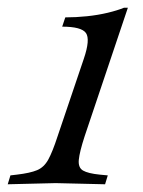

<svg xmlns="http://www.w3.org/2000/svg" viewBox="-52 -474 369 497"><path d="M-32 3 -25 -20 -8 -22Q26 -26 44 -33.5Q62 -41 73 -61Q84 -81 97 -121L165 -322Q182 -372 170.5 -388.5Q159 -405 109 -405L117 -429Q145 -429 173.5 -432Q202 -435 227 -441Q252 -447 269 -454H279L167 -121Q154 -81 152 -60.5Q150 -40 163 -32.5Q176 -25 206 -22L227 -20L220 3L92 0Z"/></svg>

Font: Baskervville
Style: Italic
Weight: 400
Italic angle: -18°
Designer: ANRT
Foundry: ANRT
Version: Version 1.100